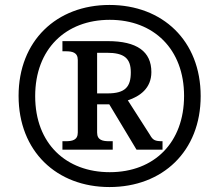

<svg xmlns="http://www.w3.org/2000/svg" viewBox="-20 -745 885 775"><path d="M422 10C636 10 790 -134 790 -357C790 -581 636 -725 422 -725C208 -725 55 -580 55 -358C55 -134 209 10 422 10ZM423 -50C248 -50 122 -164 122 -357C122 -547 245 -665 423 -665C601 -665 723 -546 723 -358C723 -171 604 -50 423 -50ZM232 -141H435V-175H421C395 -175 372 -179 372 -210V-324H421L531 -141H636V-175C606 -175 597 -179 585 -201L496 -340C544 -356 591 -388 591 -454C591 -537 533 -579 415 -579H232V-538H245C271 -538 294 -534 294 -503V-210C294 -179 271 -175 245 -175H232ZM414 -368H372V-532H411C481 -532 508 -510 508 -453C508 -395 486 -368 414 -368Z"/></svg>

Font: Noto Serif Test
Style: Bold
Weight: 700
Version: Version 1.000